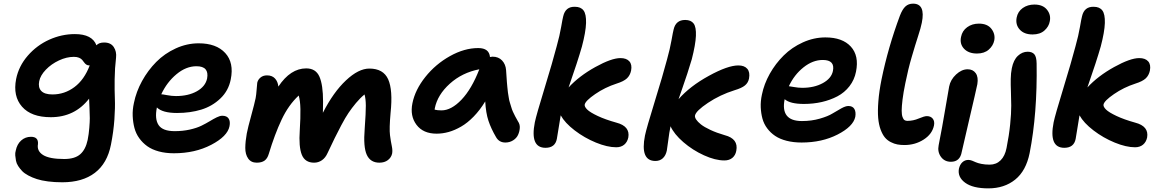

<svg xmlns="http://www.w3.org/2000/svg" viewBox="-20 -808 6354 1047"><path d="M319.8 186Q277.8 186 242.2 181.4Q206.5 176.8 180.9 168.5Q155.3 160.2 134.3 148.9Q113.3 137.7 100.8 124.8Q88.4 111.8 79.1 97.4Q69.8 83 67.1 68.4Q64.5 53.7 63.2 39.8Q62 25.9 65.9 13.2Q72.8 -21.5 95.2 -41.7Q117.7 -62 148.9 -62Q190.4 -62 187 -22Q180.2 15.6 215.1 37.4Q250 59.1 330.1 59.1Q387.7 59.1 417.2 33.4Q446.8 7.8 458 -44.9Q464.4 -77.1 467 -111.1Q469.7 -145 469.7 -163.1Q469.7 -181.2 468 -220.2Q466.3 -259.3 465.8 -270Q387.2 -168.9 256.8 -168.9Q150.4 -168.9 100.1 -226.3Q49.8 -283.7 67.9 -377Q82 -447.3 131.3 -504.2Q180.7 -561 248.5 -591.6Q316.4 -622.1 388.2 -622.1Q482.9 -622.1 505.9 -561Q519.5 -576.2 547.9 -576.2Q584 -576.2 600.3 -551.5Q616.7 -526.9 612.8 -493.2Q606 -437 605.2 -375.2Q604.5 -313.5 606.4 -268.6Q608.4 -223.6 603.8 -156.7Q599.1 -89.8 585 -19Q564.9 83 497.3 134.5Q429.7 186 319.8 186ZM193.8 -365.2Q187 -331.1 205.1 -312Q223.1 -293 266.1 -293Q332 -293 385.7 -333Q439.5 -373 469.2 -451.2H466.8Q457 -451.2 450.2 -456.1Q443.4 -460.9 438.7 -467.8Q434.1 -474.6 428.2 -481.4Q422.4 -488.3 410.9 -493.2Q399.4 -498 382.8 -498Q343.3 -498 301.5 -478.5Q259.8 -459 230 -428Q200.2 -397 193.8 -365.2Z M928.2 27.8Q883.3 27.8 846.2 17.8Q809.1 7.8 783.4 -10.5Q757.8 -28.8 739.5 -54.2Q721.2 -79.6 713.1 -110.1Q705.1 -140.6 703.6 -175.3Q702.1 -210 710.4 -247.1Q722.7 -308.1 754.6 -366.2Q786.6 -424.3 832 -470.2Q877.4 -516.1 938.2 -543.9Q999 -571.8 1063.5 -571.8Q1159.7 -571.8 1208.3 -518.8Q1256.8 -465.8 1238.3 -375Q1226.1 -313 1181.6 -270.8Q1137.2 -228.5 1077.4 -210.2Q1017.6 -191.9 945.3 -191.9Q865.7 -191.9 835.4 -222.2V-221.2Q822.8 -158.7 845 -125.7Q867.2 -92.8 932.6 -92.8Q976.6 -92.8 1014.6 -101.3Q1052.7 -109.9 1078.1 -122.3Q1103.5 -134.8 1124 -147.2Q1144.5 -159.7 1161.9 -168.2Q1179.2 -176.8 1192.4 -176.8Q1216.8 -176.8 1226.8 -161.4Q1236.8 -146 1231.4 -119.1Q1220.2 -64.5 1131.8 -18.3Q1043.5 27.8 928.2 27.8ZM859.4 -293.9Q865.7 -293.9 891.1 -289.1Q916.5 -284.2 939.5 -284.2Q1006.8 -284.2 1053.5 -310.3Q1100.1 -336.4 1109.4 -379.9Q1121.6 -446.8 1051.3 -446.8Q994.6 -446.8 942.4 -403.3Q890.1 -359.9 859.4 -293.9Z M1379.9 79.1Q1349.1 79.1 1333.3 56.4Q1317.4 33.7 1317.6 -1.7Q1317.9 -37.1 1325.7 -80.1Q1332 -112.8 1349.9 -177.5Q1367.7 -242.2 1374 -272.9Q1377.4 -291 1379.4 -318.8Q1381.3 -346.7 1382.8 -356.9Q1386.7 -374 1400.9 -385.5Q1415 -397 1436 -397Q1463.9 -397 1479.5 -380.1Q1495.1 -363.3 1498 -335.9Q1564 -435.1 1649.9 -435.1Q1702.1 -435.1 1721.9 -390.1Q1741.7 -345.2 1741.7 -253.9Q1741.7 -241.7 1741.2 -221.4Q1740.7 -201.2 1740.7 -192.9Q1797.9 -305.2 1866.5 -369.6Q1935.1 -434.1 1994.1 -434.1Q2070.3 -434.1 2096.7 -375.7Q2123 -317.4 2109.9 -192.9Q2102.1 -106 2106.7 -70.8Q2111.3 -35.6 2116.5 -11.7Q2121.6 12.2 2118.2 29.8Q2113.3 51.3 2095 65.2Q2076.7 79.1 2048.8 79.1Q2000 79.1 1980.2 36.4Q1960.4 -6.3 1968.8 -106.9Q1975.1 -193.8 1974.9 -231.9Q1974.6 -270 1967.8 -293Q1943.8 -273.4 1921.1 -246.1Q1898.4 -218.8 1880.9 -192.9Q1863.3 -167 1841.3 -125.5Q1819.3 -84 1805.2 -54.9Q1791 -25.9 1766.1 26.9Q1754.9 52.2 1735.6 65.7Q1716.3 79.1 1692.9 79.1Q1643.1 79.1 1625.7 35.6Q1608.4 -7.8 1614.7 -97.2Q1619.1 -167 1618.2 -213.4Q1617.2 -259.8 1608.9 -287.1Q1553.2 -235.4 1515.6 -155.5Q1478 -75.7 1445.8 30.8Q1438.5 56.2 1422.9 67.6Q1407.2 79.1 1379.9 79.1Z M2360.8 -79.1Q2287.6 -79.1 2251.2 -127.4Q2214.8 -175.8 2229 -245.1Q2243.7 -318.4 2299.3 -388.2Q2355 -458 2433.6 -502Q2512.2 -545.9 2587.9 -545.9Q2647.5 -545.9 2651.9 -497.1Q2661.6 -499 2666 -499Q2698.2 -499 2717.8 -478.3Q2737.3 -457.5 2739.7 -425.8Q2740.2 -421.4 2741.9 -393.6Q2743.7 -365.7 2744.1 -361.3Q2744.6 -356.9 2746.6 -333.3Q2748.5 -309.6 2749.8 -303.7Q2751 -297.9 2753.9 -278.3Q2756.8 -258.8 2759.8 -250.7Q2762.7 -242.7 2767.3 -226.1Q2772 -209.5 2777.1 -198.7Q2782.2 -188 2789.3 -173.8Q2796.4 -159.7 2804.7 -146Q2815.9 -129.9 2814.5 -109.9Q2813 -89.8 2804.9 -72.3Q2796.9 -54.7 2778.1 -42.7Q2759.3 -30.8 2735.8 -30.8Q2701.7 -30.8 2685.1 -60.1Q2657.7 -106.9 2643.6 -149.4Q2629.4 -191.9 2626 -254.9Q2597.2 -207.5 2563.2 -172.6Q2529.3 -137.7 2494.6 -117.7Q2460 -97.7 2427 -88.4Q2394 -79.1 2360.8 -79.1ZM2351.1 -217.8Q2351.1 -212.9 2350.1 -210Q2365.2 -206.1 2387.7 -206.1Q2440.9 -206.1 2496.6 -264.4Q2552.2 -322.8 2593.8 -430.2Q2500 -412.1 2432.9 -351.6Q2365.7 -291 2351.1 -217.8Z M2954.6 -2Q2869.1 -2 2896.5 -141.1Q2904.8 -181.2 2949.5 -326.9Q2994.1 -472.7 3015.6 -555.2Q3032.2 -614.7 3040 -660.9Q3047.9 -707 3051.3 -719.2Q3063.5 -772.5 3115.2 -771Q3147 -771 3162.1 -751Q3177.2 -731 3175.8 -682.4Q3174.3 -633.8 3153.3 -554.2Q3131.3 -476.6 3080.6 -331.1Q3138.2 -393.6 3226.3 -442.4Q3314.5 -491.2 3363.3 -491.2Q3396.5 -491.2 3412.1 -473.4Q3427.7 -455.6 3421.4 -422.9Q3416 -397 3398.7 -380.6Q3381.3 -364.3 3342.3 -352.1Q3278.8 -331.5 3225.6 -294.9Q3172.4 -258.3 3168.5 -237.8Q3166.5 -226.1 3182.1 -210.7Q3197.8 -195.3 3239 -175.8Q3280.3 -156.2 3341.3 -139.2Q3417 -119.6 3406.2 -58.1Q3400.9 -33.2 3383.8 -19Q3366.7 -4.9 3340.3 -4.9Q3292 -4.9 3229.5 -30.5Q3167 -56.2 3113.8 -96.9Q3060.5 -137.7 3037.6 -179.2Q3032.7 -152.8 3026.6 -111.6Q3020.5 -70.3 3016.6 -50.8Q3007.3 -2 2954.6 -2Z M3554.2 69.8Q3469.7 69.8 3497.1 -68.8Q3505.4 -108.9 3550.3 -254.2Q3595.2 -399.4 3617.2 -482.9Q3633.8 -542.5 3641.8 -588.6Q3649.9 -634.8 3653.3 -647Q3665 -699.2 3716.3 -699.2Q3748 -699.2 3762.5 -679.7Q3776.9 -660.2 3774.9 -612.5Q3772.9 -564.9 3752.4 -484.9Q3740.2 -443.8 3727.8 -406Q3715.3 -368.2 3700 -324.2Q3684.6 -280.3 3680.2 -267.1Q3742.2 -337.9 3845.5 -394.5Q3948.7 -451.2 4006.3 -451.2Q4039.6 -451.2 4055.2 -432.6Q4070.8 -414.1 4064.5 -379.9Q4060.1 -356.9 4042.5 -342.3Q4024.9 -327.6 3985.4 -315.9Q3906.2 -291 3840.6 -247.1Q3774.9 -203.1 3770 -178.2Q3768.1 -168.9 3776.1 -156.5Q3784.2 -144 3802.2 -129.6Q3820.3 -115.2 3854.2 -99.4Q3888.2 -83.5 3932.1 -70.8Q4007.8 -51.3 3995.1 14.2Q3990.7 38.6 3973.9 52.7Q3957 66.9 3930.2 66.9Q3880.4 66.9 3818.6 38.8Q3756.8 10.7 3706.3 -33Q3655.8 -76.7 3636.2 -120.1V-117.2Q3629.4 -85.9 3624.3 -43.9Q3619.1 -2 3616.2 13.2Q3610.4 40.5 3594.2 55.2Q3578.1 69.8 3554.2 69.8Z M4351.1 -30.8Q4306.2 -30.8 4269.3 -40.3Q4232.4 -49.8 4207 -66.9Q4181.6 -84 4163.6 -108.2Q4145.5 -132.3 4137.7 -161.1Q4129.9 -189.9 4128.4 -223.1Q4127 -256.3 4134.8 -292Q4146.5 -350.1 4177.7 -405.8Q4209 -461.4 4253.7 -505.6Q4298.3 -549.8 4358.2 -576.9Q4418 -604 4481 -604Q4573.7 -604 4619.6 -554Q4665.5 -503.9 4647.9 -417Q4639.2 -372.6 4612.3 -337.9Q4585.4 -303.2 4546.4 -282.7Q4507.3 -262.2 4461.2 -251.7Q4415 -241.2 4363.8 -241.2Q4288.1 -241.2 4258.8 -267.1Q4234.9 -147.9 4353 -147.9Q4405.3 -147.9 4450.2 -160.9Q4495.1 -173.8 4519.5 -189Q4543.9 -204.1 4567.6 -217Q4591.3 -230 4606 -230Q4629.4 -230 4638.9 -213.9Q4648.4 -197.8 4644 -170.9Q4632.8 -118.2 4547.6 -74.5Q4462.4 -30.8 4351.1 -30.8ZM4466.8 -481Q4412.1 -481 4361.6 -440.7Q4311 -400.4 4281.7 -337.9Q4285.2 -337.9 4309.3 -333.5Q4333.5 -329.1 4355 -329.1Q4419.9 -329.1 4466.8 -354.7Q4513.7 -380.4 4522 -420.9Q4534.2 -481 4466.8 -481Z M4912.1 -17.1Q4891.1 -17.1 4873.8 -20.3Q4856.4 -23.4 4837.6 -33Q4818.8 -42.5 4805.7 -58.1Q4792.5 -73.7 4782.2 -101.1Q4772 -128.4 4768.8 -165.3Q4765.6 -202.1 4769.8 -255.6Q4773.9 -309.1 4787.1 -375Q4822.8 -549.3 4887.2 -722.2Q4900.9 -757.8 4917.5 -772.9Q4934.1 -788.1 4959 -788.1Q5027.8 -788.1 5006.8 -684.1Q5001.5 -656.7 4986.3 -610.4Q4971.2 -564 4951.7 -497.3Q4932.1 -430.7 4917 -355Q4906.2 -302.7 4901.6 -264.9Q4897 -227.1 4897 -204.8Q4897 -182.6 4901.6 -169.9Q4906.2 -157.2 4912.4 -153.1Q4918.5 -148.9 4928.2 -148.9Q4960 -148.9 4990.2 -161.9Q5020.5 -174.8 5034.2 -174.8Q5055.2 -174.8 5066.4 -160.9Q5077.6 -147 5073.2 -124Q5063.5 -76.7 5016.8 -46.9Q4970.2 -17.1 4912.1 -17.1Z M5307.6 -516.1Q5261.7 -516.1 5237.1 -542.2Q5212.4 -568.4 5220.7 -606.9Q5227.1 -640.1 5254.2 -659.7Q5281.2 -679.2 5317.9 -679.2Q5364.3 -679.2 5386.2 -650.9Q5408.2 -622.6 5401.9 -587.9Q5396 -558.6 5371.8 -537.4Q5347.7 -516.1 5307.6 -516.1ZM5165.5 74.2Q5130.4 74.2 5110.8 46.9Q5091.3 19.5 5098.6 -16.1Q5118.7 -117.7 5134.5 -212.9Q5150.4 -308.1 5155.8 -335.9Q5163.1 -373.5 5193.6 -401.9Q5224.1 -430.2 5256.8 -430.2Q5285.6 -430.2 5300.8 -408.9Q5315.9 -387.7 5309.6 -349.1Q5302.2 -313 5266.8 -162.4Q5231.4 -11.7 5224.6 20Q5215.3 74.2 5165.5 74.2Z M5610.8 -620.1Q5564.9 -620.1 5540.8 -646.7Q5516.6 -673.3 5523.9 -711.9Q5530.3 -745.1 5557.1 -764.2Q5584 -783.2 5620.6 -783.2Q5667 -783.2 5689.5 -754.9Q5711.9 -726.6 5704.6 -691.9Q5699.7 -663.1 5675.5 -641.6Q5651.4 -620.1 5610.8 -620.1ZM5369.6 219.2Q5285.2 219.2 5243.2 188.5Q5201.2 157.7 5209 112.8Q5213.9 89.8 5227.8 76.9Q5241.7 64 5260.7 64Q5270 64 5280.8 68.1Q5291.5 72.3 5301.5 76.9Q5311.5 81.5 5331.5 85.7Q5351.6 89.8 5377 89.8Q5412.6 89.8 5436.5 66.2Q5460.4 42.5 5468.8 -1Q5482.4 -68.8 5488.5 -129.4Q5494.6 -189.9 5494.4 -231.9Q5494.1 -273.9 5492.7 -309.3Q5491.2 -344.7 5491.7 -377.2Q5492.2 -409.7 5497.6 -436Q5506.8 -481.4 5530.8 -503.7Q5554.7 -525.9 5584 -525.9Q5608.4 -525.9 5620.4 -512Q5632.3 -498 5632.8 -461.9Q5637.2 -189.5 5594.7 26.9Q5575.2 123.5 5515.9 171.4Q5456.5 219.2 5369.6 219.2Z M5783.7 -2Q5698.2 -2 5725.6 -141.1Q5733.9 -181.2 5778.6 -326.9Q5823.2 -472.7 5844.7 -555.2Q5861.3 -614.7 5869.1 -660.9Q5877 -707 5880.4 -719.2Q5892.6 -772.5 5944.3 -771Q5976.1 -771 5991.2 -751Q6006.3 -731 6004.9 -682.4Q6003.4 -633.8 5982.4 -554.2Q5960.4 -476.6 5909.7 -331.1Q5967.3 -393.6 6055.4 -442.4Q6143.6 -491.2 6192.4 -491.2Q6225.6 -491.2 6241.2 -473.4Q6256.8 -455.6 6250.5 -422.9Q6245.1 -397 6227.8 -380.6Q6210.4 -364.3 6171.4 -352.1Q6107.9 -331.5 6054.7 -294.9Q6001.5 -258.3 5997.6 -237.8Q5995.6 -226.1 6011.2 -210.7Q6026.9 -195.3 6068.1 -175.8Q6109.4 -156.2 6170.4 -139.2Q6246.1 -119.6 6235.4 -58.1Q6230 -33.2 6212.9 -19Q6195.8 -4.9 6169.4 -4.9Q6121.1 -4.9 6058.6 -30.5Q5996.1 -56.2 5942.9 -96.9Q5889.6 -137.7 5866.7 -179.2Q5861.8 -152.8 5855.7 -111.6Q5849.6 -70.3 5845.7 -50.8Q5836.4 -2 5783.7 -2Z"/></svg>

Font: Shantell Sans Irregular Bouncy
Style: Italic
Weight: 600
Italic angle: -11.31°
Designer: Stephen Nixon, Anya Danilova, Shantell Martin
Foundry: Arrow Type
Version: Version 1.006;[9816181b4]